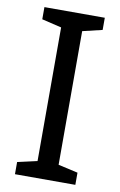

<svg xmlns="http://www.w3.org/2000/svg" viewBox="-83 -761 504 808"><g transform="rotate(10 169.5 -357.0)"><path d="M298 0H40V-52L124 -71V-642L40 -662V-714H298V-662L214 -642V-71L298 -52Z"/></g></svg>

Font: Noto Sans Tagbanwa
Style: Regular
Weight: 400
Designer: Monotype Design Team
Foundry: Monotype Imaging Inc.
Version: Version 2.001; ttfautohint (v1.8.4.7-5d5b)